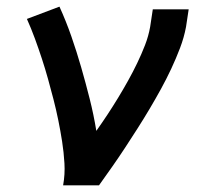

<svg xmlns="http://www.w3.org/2000/svg" viewBox="-20 -558 640 578"><path d="M170 0Q176 -33 174 -66.5Q172 -100 167 -132Q162 -164 155.5 -196Q149 -228 141 -259Q133 -290 124.5 -320.5Q116 -351 106 -381.5Q96 -412 85 -442Q74 -472 61 -501L159 -538Q179 -494 195 -448Q211 -402 224.5 -355Q238 -308 250 -260.5Q262 -213 270 -164Q287 -188 303.5 -213Q320 -238 335.5 -263.5Q351 -289 365.5 -315Q380 -341 393 -368Q406 -395 416.5 -422Q427 -449 432 -477L440 -530H548L540 -477Q534 -445 522 -413.5Q510 -382 495.5 -351Q481 -320 464.5 -290Q448 -260 430.5 -230.5Q413 -201 394.5 -172Q376 -143 357 -114Q338 -85 318 -56.5Q298 -28 278 0Z"/></svg>

Font: Iosevka Curly SmBdExObl
Style: Regular
Weight: 600
Width: 7
Italic angle: -9°
Monospace: yes
Designer: Belleve Invis
Foundry: Belleve Invis
Version: Version 11.1.0; ttfautohint (v1.8.3)